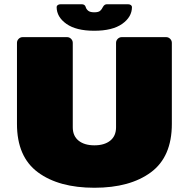

<svg xmlns="http://www.w3.org/2000/svg" viewBox="-20 -875 890 905"><path d="M484 -855H583Q592 -855 597 -851Q602 -847 602 -842Q602 -795 556 -762.5Q510 -730 424 -730Q339 -730 293 -762.5Q247 -795 247 -842Q247 -847 252 -851Q257 -855 266 -855H365Q380 -855 384 -842Q386 -833 395 -825Q404 -817 424 -817Q444 -817 452 -824Q460 -831 465 -842Q472 -855 484 -855ZM60 -291V-673Q60 -684 68 -692Q76 -700 87 -700H296Q307 -700 315 -692Q323 -684 323 -673V-275Q323 -234 350.5 -212Q378 -190 425 -190Q472 -190 499.5 -212Q527 -234 527 -275V-673Q527 -684 535 -692Q543 -700 554 -700H763Q774 -700 782 -692Q790 -684 790 -673V-291Q790 -136 691.5 -63Q593 10 425 10Q257 10 158.5 -63Q60 -136 60 -291Z"/></svg>

Font: Rubik Mono One
Style: Regular
Weight: 400
Designer: Hubert and Fischer with Elvire Volk Leonovitch (Cyrillic Expansion: Cyreal)
Foundry: Hubert and Fischer with Elvire Volk Leonovitch
Version: Version 2.000